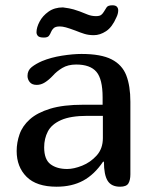

<svg xmlns="http://www.w3.org/2000/svg" viewBox="-20 -706 586 726"><path d="M370 -95Q337 -46 294.5 -23Q252 0 194 0Q118 0 80.5 -37.5Q43 -75 43 -135Q43 -167 54 -198.5Q65 -230 93 -255Q121 -280 170 -295Q219 -310 295 -310H368V-338Q368 -407 344.5 -434.5Q321 -462 268 -462Q237 -462 215.5 -449Q194 -436 180 -420Q165 -404 150 -394.5Q135 -385 119 -385Q101 -385 92.5 -395.5Q84 -406 84 -419Q84 -440 100 -452.5Q116 -465 139 -475Q173 -489 214.5 -495.5Q256 -502 288 -502Q362 -502 402 -481.5Q442 -461 457.5 -421Q473 -381 473 -321V-47Q473 -25 465.5 -12.5Q458 0 434 0Q401 0 387 -22.5Q373 -45 373 -94ZM311 -268Q247 -268 211 -252Q175 -236 161 -209Q147 -182 147 -149Q147 -103 171 -85Q195 -67 234 -67Q259 -67 290.5 -79.5Q322 -92 345.5 -118Q369 -144 369 -184V-268ZM206 -606Q190 -606 183 -599.5Q176 -593 173 -585Q170 -577 165 -570.5Q160 -564 146 -564Q129 -564 123.5 -570Q118 -576 118 -584Q118 -602 129.5 -624Q141 -646 163.5 -662Q186 -678 218 -678Q226 -677 241 -674.5Q256 -672 281 -663Q298 -656 312.5 -650.5Q327 -645 343 -645Q357 -645 363 -650Q369 -655 373 -662Q378 -670 383 -678Q388 -686 405 -686Q417 -686 422 -680.5Q427 -675 427 -667Q427 -654 420 -640Q404 -603 381 -588Q358 -573 335 -573Q315 -573 299 -578Q283 -583 266 -590Q242 -599 229 -602.5Q216 -606 206 -606Z"/></svg>

Font: Marmelad
Style: Regular
Weight: 400
Designer: Manvel Shmavonyan
Foundry: Cyreal
Version: Version 1.110; ttfautohint (v1.8.4.7-5d5b)